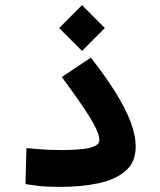

<svg xmlns="http://www.w3.org/2000/svg" viewBox="-20 -727 626 751"><path d="M218.8 3.9Q188.5 3.9 167 2.9Q145.5 2 125.5 -0.5Q105.5 -2.9 79.6 -6.8L83.5 -147.9Q108.9 -145.5 128.7 -143.8Q148.4 -142.1 170.7 -141.1Q192.9 -140.1 223.6 -140.1Q269.5 -140.1 302 -143.8Q334.5 -147.5 351.6 -156Q368.7 -164.6 368.7 -178.2Q368.7 -207 334.7 -262.9Q300.8 -318.8 221.7 -425.8L335.4 -501.5Q392.1 -429.2 431.2 -366.7Q470.2 -304.2 490.5 -251.2Q510.7 -198.2 510.7 -152.8Q510.7 -92.8 471.2 -58.6Q431.6 -24.4 365.5 -10.3Q299.3 3.9 218.8 3.9ZM300.8 -527.8 211.4 -617.2 300.8 -707 390.1 -617.2Z"/></svg>

Font: Cascadia Code
Style: Regular
Weight: 400
Monospace: yes
Designer: Aaron Bell
Foundry: Saja Typeworks
Version: Version 2106.017